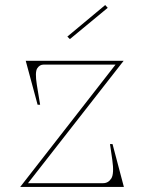

<svg xmlns="http://www.w3.org/2000/svg" viewBox="-20 -741 571 761"><path d="M60 0 438 -485H153Q137 -485 127.5 -470Q118 -455 126 -405L139 -326H129L82 -500H470L91 -15H389Q409 -15 421 -33.5Q433 -52 425 -108L416 -170H426L471 0ZM257 -586 247 -596 397 -721 407 -710Z"/></svg>

Font: Kalnia Thin
Style: Regular
Weight: 250
Designer: Frida Medrano
Foundry: Frida Medrano
Version: Version 1.105